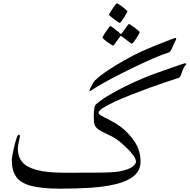

<svg xmlns="http://www.w3.org/2000/svg" viewBox="-20 -1113 1138 1152"><path d="M1097.7 -728Q1082.5 -710 1076.2 -692.1Q1069.8 -674.3 1065.2 -661.4Q1060.5 -648.4 1049.8 -645Q1020.5 -635.7 974.1 -620.1Q927.7 -604.5 873.8 -585Q819.8 -565.4 766.6 -544.4Q713.4 -523.4 669.2 -503.2Q625 -482.9 598.1 -465.6Q571.3 -448.2 571.3 -436.5Q571.3 -427.7 591.1 -417Q610.8 -406.2 641.6 -390.9Q672.4 -375.5 704.6 -351.6Q751 -317.4 787.1 -263.7Q823.2 -210 823.2 -144.5Q823.2 -91.3 785.2 -58.8Q747.1 -26.4 680.4 -9.5Q613.8 7.3 527.6 13.2Q441.4 19 344.7 19Q231.9 19 168 2.4Q104 -14.2 77.4 -52Q50.8 -89.8 50.8 -153.8Q50.8 -162.1 55.2 -186Q59.6 -210 66.2 -237.3Q72.8 -264.6 79.6 -284.7Q86.4 -304.7 91.3 -304.7Q99.6 -304.7 99.6 -295.4Q99.6 -292 96.4 -278.6Q93.3 -265.1 90.1 -249Q86.9 -232.9 86.9 -220.2Q86.9 -173.8 112.8 -141.8Q138.7 -109.9 200 -93.3Q261.2 -76.7 366.7 -76.7Q469.2 -76.7 534.7 -76.9Q600.1 -77.1 638.7 -78.9Q677.2 -80.6 698.7 -85Q753.9 -96.2 774.9 -112.8Q795.9 -129.4 795.9 -141.6Q795.9 -159.7 777.8 -183.6Q759.8 -207.5 735.8 -230Q711.9 -252.4 694.3 -266.6Q675.3 -282.7 649.4 -295.4Q623.5 -308.1 600.6 -319.1Q577.6 -330.1 566.9 -339.4Q552.7 -350.1 547.6 -364.7Q542.5 -379.4 542.5 -408.7Q542.5 -440.4 545.4 -460.4Q548.3 -480.5 556.6 -487.8Q586.9 -514.2 633.8 -542Q680.7 -569.8 733.4 -595.7Q786.1 -621.6 835 -642.1Q883.8 -662.6 917.5 -674.3Q931.6 -679.2 959 -688.7Q986.3 -698.2 1015.9 -708.7Q1045.4 -719.2 1067.1 -726.6Q1088.9 -733.9 1091.8 -733.9Q1094.2 -733.9 1095 -732.2Q1095.7 -730.5 1097.7 -728ZM522.5 -567.4Q516.6 -564.5 516.6 -567.4Q516.6 -572.3 522.9 -585.4Q529.3 -598.6 537.1 -612.1Q544.9 -625.5 549.3 -629.9Q578.1 -657.7 625.5 -689.5Q672.9 -721.2 726.6 -751.5Q780.3 -781.7 827.6 -803.7Q837.9 -808.6 861.1 -818.4Q884.3 -828.1 912.4 -839.6Q940.4 -851.1 966.8 -861.3Q993.2 -871.6 1011.2 -878.4Q1029.3 -885.3 1031.2 -885.3Q1037.1 -885.3 1037.1 -878.9Q1037.1 -876 1031.2 -866Q1025.4 -856 1017.1 -834.5Q1011.2 -819.8 1004.9 -809.6Q998.5 -799.3 988.8 -796.9Q954.1 -786.1 903.3 -764.2Q852.5 -742.2 795.2 -714.8Q737.8 -687.5 683.1 -659.2Q628.4 -630.9 585.9 -606.4Q543.5 -582 522.5 -567.4ZM744.6 -1045.9Q744.6 -1043 738.5 -1032Q732.4 -1021 724.1 -1007.8Q715.8 -994.6 708.3 -985.1Q700.7 -975.6 697.8 -975.6Q696.3 -975.6 686.5 -982.2Q676.8 -988.8 664.6 -997.8Q652.3 -1006.8 643.3 -1014.6Q634.3 -1022.5 634.3 -1024.9Q634.3 -1027.8 640.9 -1038.6Q647.5 -1049.3 656.2 -1062Q665 -1074.7 672.4 -1084Q679.7 -1093.3 681.2 -1093.3Q684.1 -1093.3 694.3 -1086.7Q704.6 -1080.1 716.1 -1071Q727.5 -1062 736.1 -1054.7Q744.6 -1047.4 744.6 -1045.9ZM818.4 -920.4Q818.4 -918 812.3 -907Q806.2 -896 797.6 -882.8Q789.1 -869.6 781.7 -860.1Q774.4 -850.6 771.5 -850.6Q770 -850.6 761 -856.9Q752 -863.3 740.5 -871.8Q729 -880.4 720.5 -887.2Q711.9 -894 710.9 -894.5Q708 -897 705.6 -897Q703.1 -897 700.7 -894.5Q699.7 -893.6 690.4 -879.9Q681.2 -866.2 671.1 -852.8Q661.1 -839.4 658.2 -839.4Q656.2 -839.4 646.2 -845.7Q636.2 -852.1 624.3 -860.8Q612.3 -869.6 603.5 -877.2Q594.7 -884.8 594.7 -887.2Q594.7 -890.1 601.3 -900.9Q607.9 -911.6 616.5 -924.6Q625 -937.5 632.3 -947Q639.6 -956.5 641.1 -956.5Q645.5 -956.5 659.2 -946.3Q672.9 -936 685.5 -925.5Q698.2 -915 699.2 -913.6Q703.6 -909.2 705.6 -909.2Q708.5 -909.2 711.9 -914.6Q712.9 -916 722.4 -929.4Q731.9 -942.9 741.9 -956.1Q752 -969.2 753.9 -969.2Q756.3 -969.2 766.4 -962.4Q776.4 -955.6 788.6 -946.5Q800.8 -937.5 809.6 -929.7Q818.4 -921.9 818.4 -920.4Z"/></svg>

Font: Scheherazade New Rohingya
Style: Regular
Weight: 400
Designer: SIL International
Foundry: SIL International
Version: Version 3.000 ; LngRng